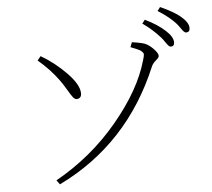

<svg xmlns="http://www.w3.org/2000/svg" viewBox="-58 -895 1117 1013"><g transform="rotate(-5 500.0 -388.0)"><path d="M865.2 -618.2Q858.4 -618.2 852.5 -624.5Q846.7 -630.9 836.4 -646Q826.2 -661.1 818.4 -669.9Q775.4 -717.8 725.6 -752L740.2 -771.5Q806.6 -739.3 846.7 -702.1Q883.8 -668 883.8 -639.6Q883.8 -618.2 865.2 -618.2ZM952.1 -685.5Q945.3 -685.5 939 -692.4Q932.6 -699.2 922.9 -713.4Q913.1 -727.5 905.3 -736.3Q873 -772.5 811.5 -811.5L826.2 -831.1Q898.4 -798.8 932.6 -769.5Q971.7 -736.3 971.7 -708Q971.7 -685.5 952.1 -685.5ZM756.8 -523.4Q590.8 -126 218.8 54.7L202.1 32.2Q392.6 -74.2 531.2 -240.2Q669.9 -406.2 712.9 -560.5Q713.9 -563.5 715.8 -570.8Q717.8 -578.1 718.3 -580.6Q718.8 -583 719.2 -588.9Q719.7 -594.7 717.3 -597.7Q714.8 -600.6 710.4 -605.5Q706.1 -610.4 698.2 -614.3Q690.4 -618.2 679.2 -623Q668 -627.9 652.3 -633.8L662.1 -659.2Q685.5 -656.2 715.8 -649.4Q743.2 -643.6 770 -617.2Q796.9 -590.8 796.9 -575.2Q796.9 -566.4 780.3 -552.7Q763.7 -539.1 756.8 -523.4ZM265.6 -492.2Q221.7 -552.7 158.2 -606.4L175.8 -627.9Q248 -585.9 308.6 -523.9Q369.1 -461.9 371.1 -417Q373 -387.7 346.7 -385.7Q335.9 -385.7 326.7 -397.5Q317.4 -409.2 299.8 -439.5Q282.2 -469.7 265.6 -492.2Z"/></g></svg>

Font: GenYoMin TW TTF ExtraLight
Style: Regular
Weight: 250
Version: Version 1.300